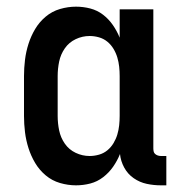

<svg xmlns="http://www.w3.org/2000/svg" viewBox="-20 -548 540 576"><path d="M208 8Q184 8 160 1Q136 -6 117 -22Q98 -38 85.5 -59Q73 -80 65.5 -103.5Q58 -127 55 -151.5Q52 -176 52 -200V-320Q52 -344 55 -368.5Q58 -393 65.5 -416.5Q73 -440 85.5 -461Q98 -482 117 -498Q136 -514 160 -521Q184 -528 208 -528Q230 -528 251 -522.5Q272 -517 289 -504Q306 -491 318.5 -473Q331 -455 339 -435V-520H440V-103Q440 -98 441 -93.5Q442 -89 445.5 -86Q449 -83 453.5 -81.5Q458 -80 463 -80H479V8H463Q441 8 420 3.5Q399 -1 381 -13.5Q363 -26 352.5 -45.5Q342 -65 340 -86Q332 -66 319.5 -48Q307 -30 289.5 -16.5Q272 -3 251 2.5Q230 8 208 8ZM249 -80Q263 -80 277 -84Q291 -88 302 -97Q313 -106 320.5 -118.5Q328 -131 332 -144.5Q336 -158 337.5 -172Q339 -186 339 -200V-320Q339 -334 337.5 -348Q336 -362 332 -375.5Q328 -389 320.5 -401.5Q313 -414 302 -423Q291 -432 277 -436Q263 -440 249 -440Q227 -440 207 -430.5Q187 -421 174.5 -403Q162 -385 157.5 -363.5Q153 -342 153 -320V-200Q153 -178 157.5 -156.5Q162 -135 174.5 -117Q187 -99 207 -89.5Q227 -80 249 -80Z"/></svg>

Font: Iosevka SS18 Semibold
Style: Regular
Weight: 600
Monospace: yes
Designer: Belleve Invis
Foundry: Belleve Invis
Version: Version 25.1.1; ttfautohint (v1.8.4)